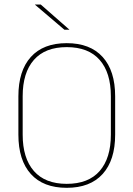

<svg xmlns="http://www.w3.org/2000/svg" viewBox="-20 -844 606 872"><path d="M283 9Q176.5 9 120 -53.8Q63.5 -116.5 63.5 -232.5V-406.5Q63.5 -522.5 120 -585.2Q176.5 -648 283 -648Q389.5 -648 446.2 -585.2Q503 -522.5 503 -406.5V-232.5Q503 -116.5 446.2 -53.8Q389.5 9 283 9ZM283 -9Q381.5 -9 432.5 -67.2Q483.5 -125.5 483.5 -232.5V-407Q483.5 -514 432.5 -572Q381.5 -630 283 -630Q185 -630 134 -572Q83 -514 83 -407V-232.5Q83 -125.5 134 -67.2Q185 -9 283 -9ZM165 -823.5 295 -709.5V-709H272.5L139 -822.5V-823.5Z"/></svg>

Font: Anek Gurmukhi Medium Thin
Style: Regular
Weight: 250
Version: Version 1.003